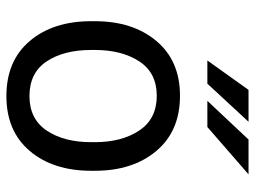

<svg xmlns="http://www.w3.org/2000/svg" viewBox="-119 -675 804 606"><g transform="rotate(90 283.0 -372.0)"><path d="M46.9 -269.5Q46.9 -389.2 109.4 -463.6Q171.9 -538.1 282.2 -538.1Q393.6 -538.1 456.3 -463.6Q519 -389.2 519 -269.5V-257.8Q519 -137.7 456.5 -64Q394 9.8 283.2 9.8Q171.9 9.8 109.4 -64Q46.9 -137.7 46.9 -257.8ZM137.7 -257.8Q137.7 -171.4 173.8 -117.2Q210 -63 283.2 -63Q355.5 -63 392.1 -117.4Q428.7 -171.9 428.7 -257.8V-269.5Q428.7 -354.5 391.8 -409.7Q355 -464.8 282.2 -464.8Q210 -464.8 173.8 -409.7Q137.7 -354.5 137.7 -269.5ZM420.4 -754.4H530.3L380.9 -624.5H298.3ZM263.7 -754.4H364.3L244.1 -624.5H170.9Z"/></g></svg>

Font: Roboto Web
Style: Regular
Weight: 400
Designer: Google
Version: Version 1.200310; 2013